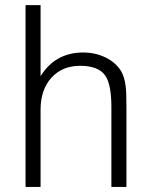

<svg xmlns="http://www.w3.org/2000/svg" viewBox="-20 -739 601 760"><path d="M81.1 1H140.6V-304.7Q140.6 -384.8 184.6 -432.6Q227.5 -478.5 296.9 -478.5Q371.1 -478.5 397.5 -438.5Q420.9 -403.3 420.9 -314.5V1H480.5V-315.4Q480.5 -374 477.5 -397.5Q472.7 -435.5 459 -458Q437.5 -492.2 397.5 -511.7Q357.4 -531.2 308.6 -531.2Q254.9 -531.2 211.9 -507.8Q169.9 -484.4 140.6 -437.5V-718.8H81.1Z"/></svg>

Font: Dotum
Style: Regular
Weight: 400
Version: Version 2.21